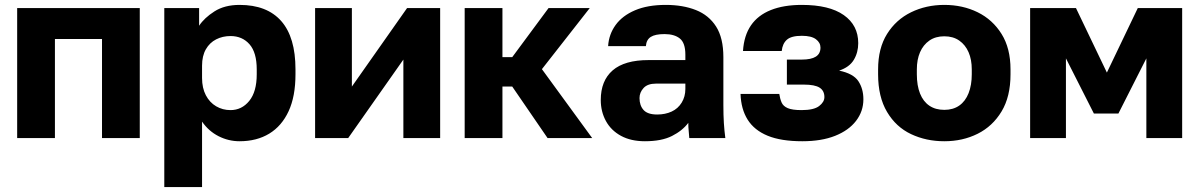

<svg xmlns="http://www.w3.org/2000/svg" viewBox="-20 -563 4891 783"><path d="M50 0V-530H550V0H396V-404H204V0Z M650 200V-530H792V-458Q813 -490 854.5 -516.5Q896 -543 957 -543Q1069 -543 1127 -477Q1185 -411 1185 -280V-260Q1185 -170 1157 -109.5Q1129 -49 1078 -18Q1027 13 957 13Q912 13 871.5 -7.5Q831 -28 804 -67V200ZM920 -114Q966 -114 996.5 -151.5Q1027 -189 1027 -260V-280Q1027 -349 997.5 -382.5Q968 -416 920 -416Q888 -416 861.5 -402.5Q835 -389 819.5 -362Q804 -335 804 -295V-245Q804 -204 819.5 -174.5Q835 -145 861.5 -129.5Q888 -114 920 -114Z M1265 0V-530H1415V-210L1640 -530H1775V0H1625V-320L1400 0Z M1875 0V-530H2029V-330H2069L2217 -530H2385L2190 -281L2395 0H2213L2069 -210H2029V0Z M2610 13Q2553 13 2512.5 -9Q2472 -31 2451 -69.5Q2430 -108 2430 -155Q2430 -234 2478.5 -276Q2527 -318 2625 -318H2775V-340Q2775 -388 2752.5 -406Q2730 -424 2690 -424Q2652 -424 2634 -412.5Q2616 -401 2614 -375H2460Q2463 -423 2490.5 -461Q2518 -499 2569.5 -521Q2621 -543 2695 -543Q2765 -543 2818 -522Q2871 -501 2900.5 -454.5Q2930 -408 2930 -330V-135Q2930 -93 2932 -61.5Q2934 -30 2938 0H2791Q2790 -17 2788.5 -30Q2787 -43 2787 -62Q2763 -30 2720.5 -8.5Q2678 13 2610 13ZM2660 -96Q2693 -96 2719 -108Q2745 -120 2760 -144.5Q2775 -169 2775 -200V-222H2655Q2621 -222 2604.5 -204Q2588 -186 2588 -163Q2588 -133 2604.5 -114.5Q2621 -96 2660 -96Z M3252 13Q3165 13 3110.5 -9.5Q3056 -32 3029 -75Q3002 -118 3000 -180H3158Q3161 -160 3167.5 -145Q3174 -130 3192.5 -122Q3211 -114 3249 -114Q3299 -114 3320.5 -130.5Q3342 -147 3342 -167Q3342 -193 3322.5 -205.5Q3303 -218 3258 -218H3189V-320H3250Q3288 -320 3307 -332Q3326 -344 3326 -369Q3326 -389 3307.5 -403Q3289 -417 3250 -417Q3207 -417 3189 -401Q3171 -385 3168 -355H3010Q3014 -418 3042.5 -459.5Q3071 -501 3123.5 -522Q3176 -543 3250 -543Q3362 -543 3421 -501.5Q3480 -460 3480 -387Q3480 -349 3462 -319Q3444 -289 3402 -275Q3460 -263 3480.5 -232Q3501 -201 3501 -158Q3501 -109 3471 -70Q3441 -31 3385.5 -9Q3330 13 3252 13Z M3831 13Q3757 13 3695.5 -16Q3634 -45 3597.5 -106.5Q3561 -168 3561 -260V-280Q3561 -366 3597.5 -424.5Q3634 -483 3695.5 -513Q3757 -543 3831 -543Q3906 -543 3967 -513Q4028 -483 4064.5 -424.5Q4101 -366 4101 -280V-260Q4101 -169 4064.5 -108.5Q4028 -48 3967 -17.5Q3906 13 3831 13ZM3831 -115Q3867 -115 3892 -132.5Q3917 -150 3930 -183Q3943 -216 3943 -260V-280Q3943 -320 3930 -350Q3917 -380 3892 -397.5Q3867 -415 3831 -415Q3795 -415 3770 -397.5Q3745 -380 3732 -350Q3719 -320 3719 -280V-260Q3719 -214 3732 -181.5Q3745 -149 3770 -132Q3795 -115 3831 -115Z M4181 0V-530H4368L4494 -267L4620 -530H4801V0H4655V-325L4541 -100H4441L4327 -325V0Z"/></svg>

Font: Golos Text
Style: Bold
Weight: 700
Designer: A.Korolkova, Vitaly Kuzmin
Foundry: ParaType Ltd
Version: Version 2.004